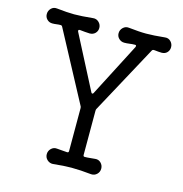

<svg xmlns="http://www.w3.org/2000/svg" viewBox="-109 -828 898 943"><g transform="rotate(15 340.0 -356.5)"><path d="M615 -728Q632 -730 644 -718Q656 -706 656 -689Q656 -673 645.5 -662Q635 -651 618 -651Q610 -651 600 -652Q590 -653 580 -654H577Q571 -654 568 -648L381 -303Q378 -299 378 -292V-67Q378 -59 385 -59Q398 -59 411.5 -60.5Q425 -62 438 -63Q455 -65 467 -53Q479 -41 479 -24Q479 -7 467 4.5Q455 16 438 15Q409 12 384.5 10.5Q360 9 337 9Q298 9 244 15Q227 16 214.5 4.5Q202 -7 202 -24Q202 -41 214.5 -53Q227 -65 244 -63Q255 -62 268.5 -61Q282 -60 295 -59H297Q304 -59 304 -67V-285Q304 -292 301 -296L113 -648Q110 -654 104 -654Q93 -654 83 -652.5Q73 -651 62 -651Q46 -651 35 -662Q24 -673 24 -689Q24 -706 36 -718Q48 -730 65 -728Q94 -725 115 -723.5Q136 -722 154 -722Q174 -722 196 -723.5Q218 -725 249 -728Q266 -730 278.5 -718Q291 -706 291 -689Q291 -673 280 -662Q269 -651 252 -651Q240 -651 227.5 -652.5Q215 -654 202 -655H200Q196 -655 194.5 -652Q193 -649 195 -645L335 -374Q337 -369 341 -369Q345 -369 347 -374L487 -645Q488 -647 488 -650Q488 -655 482 -655Q468 -655 454.5 -653Q441 -651 428 -651Q412 -651 400.5 -662Q389 -673 389 -689Q389 -706 401.5 -718Q414 -730 431 -728Q460 -725 480.5 -723.5Q501 -722 520 -722Q540 -722 562 -723.5Q584 -725 615 -728Z"/></g></svg>

Font: Kiwi Maru
Style: Regular
Weight: 400
Designer: Hiroki-Chan
Version: Version 1.100